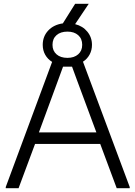

<svg xmlns="http://www.w3.org/2000/svg" viewBox="-20 -982 706 1002"><path d="M483 -291 382 -563 356 -634H309L283 -563L183 -291ZM332 -680Q367 -680 388 -698.5Q409 -717 409 -748Q409 -780 388 -798.5Q367 -817 332 -817Q296 -817 275 -798.5Q254 -780 254 -748Q254 -717 275 -698.5Q296 -680 332 -680ZM10 -6 252 -659Q229 -673 216 -696Q203 -719 203 -748Q203 -792 231.5 -822.5Q260 -853 308 -860L372 -962H443L372 -856Q412 -846 436 -816.5Q460 -787 460 -748Q460 -720 447.5 -697Q435 -674 413 -660L657 -6V0H589L503 -231H163L77 0H10Z"/></svg>

Font: EncodeSans
Style: Light
Weight: 300
Designer: Pablo Impallari, Andres Torresi
Foundry: Pablo Impallari, Andres Torresi
Version: Version 1.000; ttfautohint (v1.4.1)